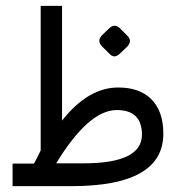

<svg xmlns="http://www.w3.org/2000/svg" viewBox="-20 -636 578 656"><path d="M192 -224Q282 -338 385 -337Q455 -337 495 -299Q538 -258 538 -180Q539 0 224 0H23V-77H96Q108 -99 119 -122V-616H192ZM172 -78H266Q465 -78 465 -176Q465 -260 379 -260Q283 -260 172 -78ZM390.8 -538.4 414.3 -514.8Q433.6 -495.6 414.3 -476.3L389.7 -452.8Q370.4 -434.6 354.4 -451.7L329.8 -476.3Q309.5 -495.6 328.7 -515.9L352.3 -538.4Q371.5 -557.6 390.8 -538.4Z"/></svg>

Font: Vazir Code FD
Style: Code-FD
Weight: 400
Foundry: DejaVu fonts team - Redesigned by Saber Rastikerdar
Version: Version 1.1.2